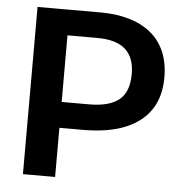

<svg xmlns="http://www.w3.org/2000/svg" viewBox="-49 -707 718 755"><g transform="rotate(5 310.0 -330.0)"><path d="M153 -194V-296H304Q383 -296 422 -327Q461 -358 461 -430Q461 -494 425 -526.5Q389 -559 313 -559H153V-660H318Q380 -660 430 -645.5Q480 -631 516 -602Q552 -573 571 -529Q590 -485 590 -427Q590 -351 555.5 -299.5Q521 -248 454.5 -221Q388 -194 288 -194ZM69 0V-660H196V0Z"/></g></svg>

Font: Bricolage Grotesque 36pt SemiBold
Style: Regular
Weight: 600
Designer: Mathieu Triay
Foundry: Atelier Triay
Version: Version 1.001;gftools[0.9.33.dev8+g029e19f]